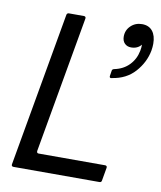

<svg xmlns="http://www.w3.org/2000/svg" viewBox="-86 -842 765 911"><g transform="rotate(10 296.5 -386.5)"><path d="M41 0Q36 0 33.5 -3Q31 -6 32 -11L163 -754Q165 -763 174 -763H246Q251 -763 253.5 -760Q256 -757 255 -752L139 -94V-92Q139 -83 148 -83H468Q473 -83 475.5 -80Q478 -77 477 -72L466 -9Q465 0 455 0ZM424 -495Q415 -495 417 -506L421 -531Q422 -538 432 -540Q475 -549 502.5 -577.5Q530 -606 538 -647Q541 -662 541 -677Q523 -655 492 -655Q473 -655 461 -667Q449 -679 449 -700Q449 -731 471 -752Q493 -773 525 -773Q558 -773 575.5 -751Q593 -729 593 -690Q593 -675 590 -657Q579 -599 537.5 -552.5Q496 -506 427 -496Z"/></g></svg>

Font: Open Sauce Two
Style: Italic
Weight: 400
Italic angle: -10°
Designer: Alfredo Marco Pradil
Foundry: Creative Sauce Fz LLC
Version: Version 1.477